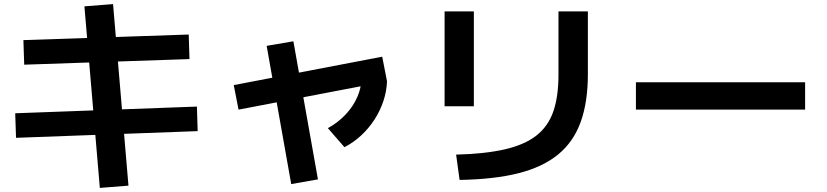

<svg xmlns="http://www.w3.org/2000/svg" viewBox="-20 -829 4040 938"><path d="M467.7 89 392.4 -798 532.3 -809 607.6 78ZM58.3 -155.7 54.3 -275.6 942 -308.3 945.7 -188.4ZM98.3 -513 94.3 -633 902 -660.3 905.7 -540.4Z M1145.3 -293.4 1122 -413.3 1847.3 -552 1870.7 -432ZM1402.7 70.3 1282.7 -605 1413.3 -627.3 1533.3 47.3ZM1581.7 -203Q1618.4 -223 1648.5 -250.2Q1678.7 -277.3 1700.4 -309.5Q1722 -341.7 1733.7 -376.2Q1745.4 -410.7 1745.4 -445.4L1870.7 -432Q1869 -383.7 1853.2 -335.9Q1837.3 -288 1809.8 -245.4Q1782.3 -202.7 1745 -167.9Q1707.7 -133 1662.7 -110Z M2208.3 -73.6Q2349.4 -77.3 2445.7 -99.3Q2542 -121.3 2599.9 -166.3Q2657.7 -211.3 2683.1 -284.3Q2708.4 -357.3 2708.4 -463.7V-773.3H2852V-466.7Q2852 -330.7 2817.1 -233.7Q2782.3 -136.7 2707.3 -74.8Q2632.3 -13 2513.2 17.2Q2394 47.3 2225.3 50ZM2152 -310V-773.3H2295V-310Z M3086.7 -293.7V-427H3913.3V-293.7Z"/></svg>

Font: M PLUS 1 Thin
Style: Regular
Weight: 100
Designer: Coji Morishita
Foundry: UNDERFOREST DESIGN
Version: Version 1.001